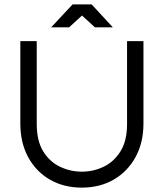

<svg xmlns="http://www.w3.org/2000/svg" viewBox="-20 -850 749 878"><path d="M354 8Q272 8 208.5 -28.5Q145 -65 109 -131Q73 -197 73 -285V-662H148V-283Q148 -206 177.5 -158Q207 -110 254.5 -87.5Q302 -65 354 -65Q407 -65 454 -87.5Q501 -110 531 -158Q561 -206 561 -283V-662H636V-285Q636 -198 600 -132Q564 -66 500.5 -29Q437 8 354 8ZM214 -725 312 -830H399L496 -725H414L355 -779L296 -725Z"/></svg>

Font: Questrial
Style: Regular
Weight: 400
Designer: Joe Prince, Laura Meseguer
Foundry: Joe Prince, Laura Meseguer
Version: Version 2.000; ttfautohint (v1.8.3)